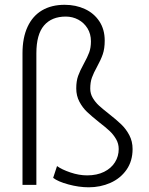

<svg xmlns="http://www.w3.org/2000/svg" viewBox="-20 -774 626 804"><path d="M74.2 0V-550.8Q74.2 -616.2 95.5 -661.9Q116.7 -707.5 156.2 -730.7Q195.8 -753.9 250.5 -753.9Q297.4 -753.9 335.4 -736.3Q373.5 -718.8 396 -684.8Q418.5 -650.9 418.5 -604Q418.5 -570.3 410.4 -546.9Q402.3 -523.4 386.7 -495.1Q372.1 -468.8 365 -449.2Q357.9 -429.7 357.9 -402.8Q357.9 -381.8 368.4 -364Q378.9 -346.2 394.3 -332Q409.7 -317.9 436.5 -296.9Q468.3 -272 488 -252.9Q507.8 -233.9 521.5 -208Q535.2 -182.1 535.2 -149.9Q535.2 -99.6 509.8 -63.2Q484.4 -26.9 442.4 -8.3Q400.4 10.3 351.6 10.3Q310.5 10.3 266.4 -1.7Q222.2 -13.7 202.6 -29.3L218.8 -78.6Q238.8 -64 274.9 -51.8Q311 -39.6 344.7 -39.6Q385.7 -39.6 415.8 -54.4Q445.8 -69.3 461.4 -94.5Q477.1 -119.6 477.1 -149.9Q477.1 -172.4 466.1 -191.4Q455.1 -210.4 439 -225.6Q422.9 -240.7 395 -262.2Q363.8 -287.1 344.7 -305.2Q325.7 -323.2 312.5 -348.1Q299.3 -373 299.3 -403.8Q299.3 -434.1 307.1 -456.1Q314.9 -478 331.1 -507.3Q346.2 -534.7 353.5 -554.4Q360.8 -574.2 360.8 -601.1Q360.8 -631.8 346.4 -655.3Q332 -678.7 307.9 -691.7Q283.7 -704.6 255.4 -704.6Q196.3 -704.6 164.3 -667.2Q132.3 -629.9 132.3 -550.8V0Z"/></svg>

Font: Heebo Light
Style: Regular
Weight: 300
Designer: Oded Ezer
Foundry: Meir Sadan
Version: Version 2.001; ttfautohint (v1.5.14-ce02) -l 8 -r 50 -G 200 